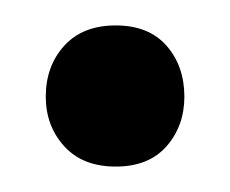

<svg xmlns="http://www.w3.org/2000/svg" viewBox="-20 -118 181 151"><path d="M16 -42Q16 -66 30.5 -82Q45 -98 71 -98Q97 -98 111 -82Q125 -66 125 -42Q125 -19 111 -3Q97 13 71 13Q45 13 30.5 -3Q16 -19 16 -42Z"/></svg>

Font: Baloo Paaji 2
Style: Regular
Weight: 400
Designer: Shuchita Grover, Noopur Datye and Ek Type
Foundry: Ek Type
Version: Version 1.700